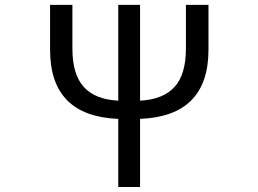

<svg xmlns="http://www.w3.org/2000/svg" viewBox="-20 -753 1040 773"><path d="M728.5 -733.4H819.3V-552.7Q819.3 -285.2 543.9 -274.4V0H456.1V-274.4Q181.6 -285.2 181.6 -552.7V-733.4H271.5V-557.6Q271.5 -453.1 317.4 -402.8Q363.3 -352.5 456.1 -347.7V-733.4H543.9V-347.7Q636.7 -352.5 682.6 -402.8Q728.5 -453.1 728.5 -557.6Z"/></svg>

Font: Gen Shin Gothic Monospace Regular
Style: Regular
Weight: 400
Designer: [Source Han Sans]
Ryoko NISHIZUKA  (kana & ideographs); Paul D. Hunt (Latin, Greek & Cyrillic); Wenlong ZHANG  (bopomofo
Version: Version 1.002.20150607